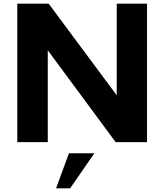

<svg xmlns="http://www.w3.org/2000/svg" viewBox="-20 -770 891 1040"><path d="M612.3 -750H776.4V0H606.4L238.8 -497.6V0H73.7V-750H243.7L612.3 -253.9ZM283.7 250 353.5 60.1H491.2L359.9 250Z"/></svg>

Font: Now Alt
Style: Bold
Weight: 700
Designer: Alfredo Marco Pradil
Foundry: Alfredo Marco Pradil
Version: Version 1.002;PS 001.002;hotconv 1.0.88;makeotf.lib2.5.64775